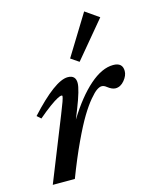

<svg xmlns="http://www.w3.org/2000/svg" viewBox="-111 -803 702 878"><g transform="rotate(-15 240.5 -364.5)"><path d="M293 -511.7 254.9 -537.6 372.6 -729 437 -684.1ZM28.8 0 149.4 -301.8Q176.8 -369.1 176.8 -380.4Q176.8 -384.3 171.9 -384.3Q166.5 -384.3 153.1 -377.4Q139.6 -370.6 114 -352.1Q88.4 -333.5 57.1 -306.6L38.6 -323.2Q162.1 -458 221.7 -458Q259.3 -458 259.3 -420.9Q259.3 -390.6 226.1 -306.2L208 -260.7Q265.6 -354.5 324.7 -406.2Q383.8 -458 437 -458Q481.4 -458 481.4 -418Q481.4 -396.5 463.1 -374.3Q444.8 -352.1 420.9 -352.1Q404.3 -352.1 383.3 -368.7Q372.1 -377.9 360.8 -377.9Q351.6 -377.9 338.1 -369.1Q324.7 -360.4 303 -334.5Q281.2 -308.6 257.1 -268.8Q232.9 -229 200.2 -159.2Q167.5 -89.4 133.3 0Z"/></g></svg>

Font: Elstob 8pt SemiBold
Style: Italic
Weight: 600
Italic angle: -20°
Designer: Peter S. Baker
Version: Version 1.015